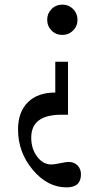

<svg xmlns="http://www.w3.org/2000/svg" viewBox="-20 -800 439 830"><path d="M219 -533H274V-304H245Q115 -304 115 -205Q115 -157 140.5 -123Q166 -89 202 -89Q214 -89 240 -94.5Q266 -100 277 -100Q300 -100 315 -85Q330 -70 330 -46Q330 10 268 10Q185 10 121.5 -66Q58 -142 58 -240Q58 -316 100.5 -358Q143 -400 219 -400ZM315 -715Q315 -687 296 -668Q277 -649 250 -649Q222 -649 203 -668Q184 -687 184 -715Q184 -742 203 -761Q222 -780 250 -780Q277 -780 296 -761Q315 -742 315 -715Z"/></svg>

Font: Libre Baskerville
Style: Regular
Weight: 400
Designer: Pablo Impallari, Rodrigo Fuenzalida
Foundry: Pablo Impallari, Rodrigo Fuenzalida
Version: Version 1.000